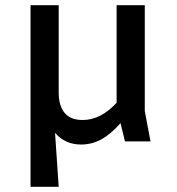

<svg xmlns="http://www.w3.org/2000/svg" viewBox="-20 -542 680 736"><path d="M97 -522H205V-187Q205 -137 227.5 -109.5Q250 -82 297 -82Q366 -82 427 -148V-522H535V-116L557 0H459L442 -70Q404 -27 368 -7.5Q332 12 291 12Q229 12 191 -33L205 174H97Z"/></svg>

Font: Amiko SemiBold
Style: Regular
Weight: 600
Designer: Pablo Impallari, Rodrigo Fuenzalida, Andres Torresi
Foundry: Impallari Type
Version: Version 1.001; ttfautohint (v1.3)